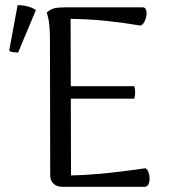

<svg xmlns="http://www.w3.org/2000/svg" viewBox="-20 -721 654 741"><path d="M219.9 0Q199.9 0 186.9 -11.8Q173.8 -23.5 173.8 -44.6L172.8 -569.1Q172.8 -598.6 170.3 -624.3Q167.9 -650 160.3 -672.2Q173.9 -684.9 188.5 -688.8Q203.2 -692.6 228.6 -692.6H531.1Q540.2 -692.6 543.6 -683.3Q547 -674.1 545.1 -661Q543.2 -647.9 537.2 -636.8Q531.2 -625.6 522.5 -622.3Q457.6 -633.4 390.8 -640.3Q324 -647.2 252.5 -648.2L254.1 -43.9Q301.8 -44.8 353.3 -49.3Q404.8 -53.7 453.2 -59.7Q501.6 -65.7 541.1 -71.7Q549.2 -67.5 553.3 -55.8Q557.4 -44.2 557.4 -31.3Q557.4 -18.5 552.7 -9.3Q547.9 0 537.4 0ZM238.3 -340.2V-388.3H498.5Q501.8 -375.8 501.6 -363.5Q501.4 -351.3 498.5 -340.2ZM49.9 -518.2Q42.2 -518.2 31.2 -519.6Q20.2 -521.1 15.4 -525.1L47.9 -701.1Q66.3 -701.5 86.6 -696.2Q106.8 -690.9 118.5 -682.1Z"/></svg>

Font: Arima Thin
Style: Regular
Weight: 100
Designer: Joana Correia and Natanael Gama
Foundry: NDISCOVER
Version: Version 1.101;gftools[0.9.23]